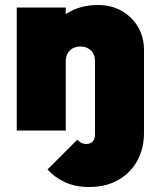

<svg xmlns="http://www.w3.org/2000/svg" viewBox="-20 -522 633 768"><path d="M337 226Q282 226 240.5 207Q199 188 170 156L289 37Q299 47 307.5 50.5Q316 54 324 54Q341 54 350.5 44.5Q360 35 360 13V-103H556V9Q556 72 529 121Q502 170 453 198Q404 226 337 226ZM360 0V-276Q360 -305 343.5 -320.5Q327 -336 302 -336Q285 -336 271.5 -329Q258 -322 250.5 -308.5Q243 -295 243 -276L167 -310Q167 -370 193.5 -413Q220 -456 266.5 -479Q313 -502 372 -502Q425 -502 466.5 -478.5Q508 -455 532 -414.5Q556 -374 556 -321V0ZM47 0V-492H243V0Z"/></svg>

Font: Outfit Thin Black
Style: Regular
Weight: 900
Version: Version 1.100;gftools[0.9.27]